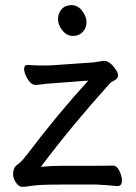

<svg xmlns="http://www.w3.org/2000/svg" viewBox="-20 -718 530 748"><path d="M264 -578Q240 -578 223 -599.5Q206 -621 206 -643.5Q206 -666 220 -682Q234 -698 258.5 -698Q283 -698 300 -676Q317 -654 317 -631.5Q317 -609 302.5 -593.5Q288 -578 264 -578ZM214 -72H291Q403 -72 419 -73H420Q435 -73 445 -52.5Q455 -32 455 -15Q455 7 438 7H437Q397 3 357 1H222Q133 1 106 5.5Q79 10 67 10Q53 10 42 -7Q31 -24 31 -38Q31 -52 35 -61.5Q39 -71 51 -79Q63 -87 87 -118Q205 -274 324 -404L191 -394Q165 -393 122 -387H120Q97 -387 81 -423Q74 -437 74 -449Q74 -465 87 -465H89Q115 -463 136 -463H168Q180 -463 189 -464L345 -475L382 -481H386Q409 -480 431 -447Q440 -434 440 -423Q440 -412 424 -404Q412 -398 407 -392Q261 -230 139 -68Q181 -72 214 -72Z"/></svg>

Font: Moon Stars Kai
Style: Bold
Weight: 700
Designer: GuiWonder
Version: Version 1.101